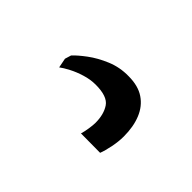

<svg xmlns="http://www.w3.org/2000/svg" viewBox="-61 -125 479 479"><g transform="rotate(-45 178.5 114.5)"><path d="M156 235Q138.5 235 118.5 231Q98.5 227 85.5 222L86 154Q96 157 109.2 159Q122.5 161 130 161Q160 161 179 148.2Q198 135.5 198 94Q198 75.5 192.2 56.8Q186.5 38 178.5 22.8Q170.5 7.5 164 -1L189.5 -6L206 -1Q217.5 9.5 233 30.2Q248.5 51 260 78.5Q271.5 106 271 137Q271 171 256.5 192.5Q242 214 216.2 224.5Q190.5 235 156 235Z"/></g></svg>

Font: Merriweather 60pt
Style: Regular
Weight: 400
Version: Version 2.100